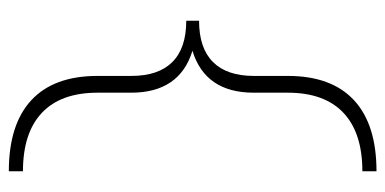

<svg xmlns="http://www.w3.org/2000/svg" viewBox="-239 -512 873 435"><g transform="rotate(90 197.5 -294.5)"><path d="M95 -294Q190 -265 190 -155V-79Q190 4 235.5 47Q281 90 368 90V122Q262 122 207 71Q152 20 152 -79V-156Q152 -217 120.5 -248.5Q89 -280 27 -280V-309Q89 -309 120.5 -340.5Q152 -372 152 -433V-510Q152 -609 207 -660Q262 -711 368 -711V-679Q281 -679 235.5 -636Q190 -593 190 -510V-433Q190 -323 95 -294Z"/></g></svg>

Font: Ysabeau SC Light
Style: Regular
Weight: 300
Designer: Christian Thalmann (Catharsis Fonts)
Version: Version 0.003